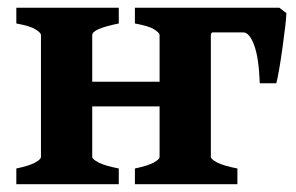

<svg xmlns="http://www.w3.org/2000/svg" viewBox="-20 -474 762 494"><path d="M146 -200.2V-263.7H450.2V-200.2ZM22 0V-40.5Q55.2 -47.4 70.3 -55.7Q85.4 -64 85.4 -70.3V-383.8Q85.4 -389.6 71.5 -398.4Q57.6 -407.2 22 -413.6V-454.1H285.6V-413.6Q217.3 -399.9 217.3 -383.8V-70.3Q217.3 -64.5 233.6 -55.9Q250 -47.4 285.6 -40.5V0ZM327.1 0V-40.5Q360.4 -47.4 375.5 -55.7Q390.6 -64 390.6 -70.3V-383.8Q390.6 -389.6 376.7 -398.4Q362.8 -407.2 327.1 -413.6V-454.1H590.8V-413.6Q522.5 -399.9 522.5 -383.8V-70.3Q522.5 -64.5 538.8 -55.9Q555.2 -47.4 590.8 -40.5V0ZM690.9 -259.8H648.4Q646 -325.7 633.8 -358.2Q621.6 -390.6 606 -390.6H425.8L437.5 -454.1H698.7L716.8 -440.4Q716.8 -431.2 713.9 -406Q710.9 -380.9 706.8 -350.8Q702.6 -320.8 698.2 -295.4Q693.8 -270 690.9 -259.8Z"/></svg>

Font: Gentium Book Plus
Style: Bold
Weight: 700
Designer: Victor Gaultney, Annie Olsen, Iska Routamaa, Becca Hirsbrunner
Foundry: SIL International
Version: Version 6.101